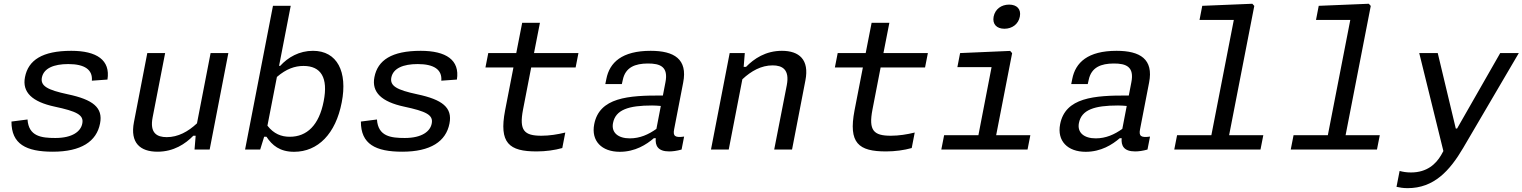

<svg xmlns="http://www.w3.org/2000/svg" viewBox="-20 -796 8104 1022"><path d="M359.5 -525.5C204.5 -525.5 130.5 -475.5 113 -385.5C97 -304.5 152 -254 270.5 -228.5C387.5 -203.5 427.5 -184.5 418 -138.5C410.5 -97.5 367 -61.5 274.5 -61.5C200.5 -61.5 132.5 -70 126.5 -160L41 -149C40.5 -29 119 11.5 261 11.5C412 11.5 494 -43 512.5 -138.5C529.5 -224 473.5 -266 341.5 -294C231.5 -317.5 194.5 -338.5 203 -383.5C213 -432.5 266 -455 343.5 -455C430.5 -455 474 -425 469 -366.5L552 -372.5C568.5 -476.5 494.5 -525.5 359.5 -525.5Z M764 -513.5 693 -146C671.5 -35 726.5 11.5 818.5 11.5C905 11.5 967 -30.5 1009 -73.5H1021.5L1015.5 0H1096L1195.5 -513.5H1101L1028.5 -139.5C981 -95 927.5 -66 867.5 -66C815.5 -66 776 -87.5 792.5 -171.5L859 -513.5Z M1799 -251C1831 -414 1775 -525.5 1646 -525.5C1572.5 -525.5 1513 -491 1471.5 -445.5H1465.5L1527.5 -765H1433L1284.5 0H1365L1386 -68H1398.5C1428.5 -22.5 1469.5 12 1545.5 12C1672.5 12 1767 -84 1799 -251ZM1403.5 -127 1454 -386.5C1504 -429.5 1549.5 -445 1595.5 -445C1689 -445 1727.5 -382 1703 -257.5C1678.5 -130 1614 -68 1522.5 -68C1477 -68 1437.5 -83.5 1403.5 -127Z M2219.5 -525.5C2064.5 -525.5 1990.5 -475.5 1973 -385.5C1957 -304.5 2012 -254 2130.5 -228.5C2247.5 -203.5 2287.5 -184.5 2278 -138.5C2270.5 -97.5 2227 -61.5 2134.5 -61.5C2060.5 -61.5 1992.5 -70 1986.5 -160L1901 -149C1900.5 -29 1979 11.5 2121 11.5C2272 11.5 2354 -43 2372.5 -138.5C2389.5 -224 2333.5 -266 2201.5 -294C2091.5 -317.5 2054.5 -338.5 2063 -383.5C2073 -432.5 2126 -455 2203.5 -455C2290.5 -455 2334 -425 2329 -366.5L2412 -372.5C2428.5 -476.5 2354.5 -525.5 2219.5 -525.5Z M2837.5 10C2884 10 2932.5 3.5 2973 -8L2989 -90.5C2948 -80.5 2905 -73.5 2862 -73.5C2770.5 -73.5 2742.5 -101 2764 -212.5L2807.5 -437H3044L3059 -513.5H2822.5L2854 -674.5H2759.5L2728 -513.5H2579L2564 -437H2713L2668.5 -208C2635.5 -35 2689 10.5 2837.5 10Z M3443.5 -525.5C3290.5 -525.5 3224.5 -463.5 3207.5 -375.5L3202 -348.5H3290L3295 -370.5C3309 -439 3362 -457.5 3427.5 -458C3495.5 -458.5 3538.5 -440 3522 -357.5L3508.5 -287.5C3322 -289 3170.5 -276.5 3143 -135C3125.5 -45.5 3183 12 3279 12C3361 12 3421 -26.5 3460.5 -60.5H3470.5C3467 -21 3481.5 10 3542 10C3561 10 3583 7 3608 0L3621.5 -69C3573 -62 3561 -71.5 3568.5 -108.5L3616.5 -356.5C3641 -481 3569 -525.5 3443.5 -525.5ZM3243 -141C3256.5 -212 3326 -234.5 3451 -234.5C3465.5 -234.5 3481.5 -233.5 3497.5 -232L3474 -110C3432 -80 3386.5 -59.5 3332.5 -59.5C3270.5 -59.5 3233 -90 3243 -141Z M4196 0 4267 -367.5C4289 -479 4233.5 -525.5 4142 -525.5C4055 -525.5 3993.5 -483.5 3951 -440H3938.5L3944.5 -513.5H3864L3764.5 0H3859L3931.5 -374C3979 -418.5 4032.5 -448 4092.5 -448C4144.5 -448 4184 -426 4168 -342.5L4101 0Z M4697.5 10C4744 10 4792.5 3.5 4833 -8L4849 -90.5C4808 -80.5 4765 -73.5 4722 -73.5C4630.5 -73.5 4602.5 -101 4624 -212.5L4667.5 -437H4904L4919 -513.5H4682.5L4714 -674.5H4619.5L4588 -513.5H4439L4424 -437H4573L4528.5 -208C4495.5 -35 4549 10.5 4697.5 10Z M4990.5 0H5449.5L5464.5 -76.5H5282.5L5367.5 -513L5357 -525L5090.5 -513.5L5076 -438.5H5258L5188 -76.5H5005.5ZM5326.5 -643C5367.5 -643 5401 -667.5 5408.5 -707.5C5416.5 -747.5 5392.5 -771.5 5351.5 -771.5C5310 -771.5 5277 -747.5 5269 -707.5C5261.5 -667.5 5285 -643 5326.5 -643Z M5923.5 -525.5C5770.5 -525.5 5704.5 -463.5 5687.5 -375.5L5682 -348.5H5770L5775 -370.5C5789 -439 5842 -457.5 5907.5 -458C5975.5 -458.5 6018.5 -440 6002 -357.5L5988.5 -287.5C5802 -289 5650.5 -276.5 5623 -135C5605.5 -45.5 5663 12 5759 12C5841 12 5901 -26.5 5940.5 -60.5H5950.5C5947 -21 5961.5 10 6022 10C6041 10 6063 7 6088 0L6101.5 -69C6053 -62 6041 -71.5 6048.5 -108.5L6096.5 -356.5C6121 -481 6049 -525.5 5923.5 -525.5ZM5723 -141C5736.5 -212 5806 -234.5 5931 -234.5C5945.5 -234.5 5961.5 -233.5 5977.5 -232L5954 -110C5912 -80 5866.5 -59.5 5812.5 -59.5C5750.5 -59.5 5713 -90 5723 -141Z M6230.5 0H6689.5L6704.5 -76.5H6522.5L6656.5 -764.5L6646 -776L6379.5 -765L6365 -690H6547.5L6428 -76.5H6245.5Z M6850.5 0H7309.5L7324.5 -76.5H7142.5L7276.5 -764.5L7266 -776L6999.5 -765L6985 -690H7167.5L7048 -76.5H6865.5Z M7413.5 198.5C7431 202.5 7449.5 205.5 7473 205.5C7612.5 205.5 7696.5 113.5 7768 -8L8064.5 -513.5H7965.5L7736 -112H7729L7633 -513.5H7534.5L7663 8L7650.5 30.5C7623.5 76 7577 122 7490.5 122C7467.5 122 7448.5 119 7430 114Z"/></svg>

Font: Monaspace Neon
Style: Italic
Weight: 400
Italic angle: -11°
Designer: Riley Cran & the Lettermatic Team
Foundry: Lettermatic
Version: Version 1.200 (Monaspace Neon)